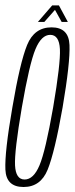

<svg xmlns="http://www.w3.org/2000/svg" viewBox="-23 -708 284 730"><path d="M66.5 3Q131.5 3 158.2 -63Q185 -129 215 -299.5Q244 -470 241.2 -537Q238.5 -604 173 -604Q107.5 -604 80.2 -537.2Q53 -470.5 24 -299.5Q-5.5 -129.5 -2.5 -63.2Q0.5 3 66.5 3ZM70.5 -25.5Q37 -25.5 34.2 -79Q31.5 -132.5 60 -299.5Q89 -466.5 111.8 -521Q134.5 -575.5 168 -575.5Q202 -575.5 204.8 -521.2Q207.5 -467 179 -299.5Q150 -133.5 127.2 -79.5Q104.5 -25.5 70.5 -25.5ZM121 -624.5H145.5L186 -670.5L211.5 -624.5H235L201 -687.5H175.5Z"/></svg>

Font: Anybody ExtraCondensed ExtraLight
Style: Italic
Weight: 250
Width: 2
Italic angle: -10°
Version: Version 1.113;gftools[0.9.25]